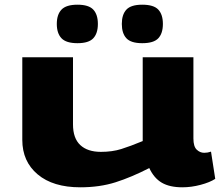

<svg xmlns="http://www.w3.org/2000/svg" viewBox="-20 -788 942 818"><path d="M322 10Q206 10 140.5 -45Q75 -100 75 -192V-544H291V-258Q291 -199 322 -170Q353 -141 410 -141Q458 -141 496.5 -153Q535 -165 588 -187V-544H804V-198Q804 -164 818 -150.5Q832 -137 850 -137Q865 -137 879 -142L897 -26Q874 -11 834.5 -0.5Q795 10 757 10Q703 10 669.5 -9.5Q636 -29 616 -72Q540 -33 472.5 -11.5Q405 10 322 10ZM586 -604Q538 -604 518.5 -625Q499 -646 499 -686Q499 -726 518.5 -747Q538 -768 586 -768Q635 -768 654.5 -747Q674 -726 674 -686Q674 -646 654.5 -625Q635 -604 586 -604ZM310 -604Q262 -604 242 -625Q222 -646 222 -686Q222 -726 242 -747Q262 -768 310 -768Q358 -768 377.5 -747Q397 -726 397 -686Q397 -646 377.5 -625Q358 -604 310 -604Z"/></svg>

Font: Georama ExtraExtended
Style: Bold
Weight: 700
Width: 8
Designer: Jean-Baptiste Levee
Foundry: Production Type
Version: Version 1.000